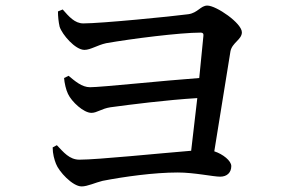

<svg xmlns="http://www.w3.org/2000/svg" viewBox="-20 -708 1040 689"><path d="M184 -187 169 -179C169 -156 175 -135 181 -120C191 -93 240 -39 273 -39C294 -39 323 -53 348 -59C425 -74 533 -89 618 -89C677 -89 745 -74 770 -74C795 -74 810 -89 810 -112C810 -131 780 -155 749 -165L807 -524C813 -555 848 -566 848 -592C848 -625 756 -688 724 -688C700 -688 690 -662 656 -657C597 -649 343 -624 279 -624C248 -624 227 -649 205 -674L188 -667C188 -650 190 -629 194 -612C203 -584 250 -529 283 -529C305 -529 329 -546 361 -553C452 -569 626 -591 700 -591C707 -591 711 -588 710 -580L695 -428C569 -419 343 -395 303 -395C274 -395 249 -417 226 -436L210 -428C211 -411 217 -385 224 -371C237 -343 280 -303 308 -303C328 -303 344 -318 376 -323C450 -333 575 -349 688 -356L666 -167C554 -158 331 -135 265 -135C229 -135 208 -162 184 -187Z"/></svg>

Font: Noto Serif SC SemiBold
Style: Regular
Weight: 600
Designer: Ryoko NISHIZUKA 西塚涼子 (kana & ideographs); Frank Grießhammer (Latin, Greek & Cyrillic); Wenlong ZHANG 张文龙 (bopomofo); San
Foundry: Adobe
Version: Version 2.001;hotconv 1.1.0;makeotfexe 2.6.0